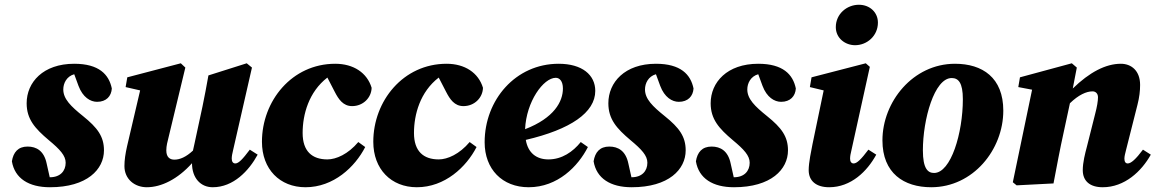

<svg xmlns="http://www.w3.org/2000/svg" viewBox="-20 -771 4857 807"><path d="M96 -155C56 -155 36 -131 30 -93C42 -21 101 16 190 16C346 16 417 -59 417 -139C417 -197 390 -234 329 -283C278 -324 246 -355 246 -395C246 -421 260 -450 292 -459L310 -410C328 -362 360 -343 388 -343C427 -343 448 -367 450 -399C438 -458 396 -503 292 -503C161 -503 92 -425 92 -337C92 -270 127 -231 185 -182C232 -143 256 -117 256 -87C256 -52 233 -26 190 -26H189L176 -84C165 -137 133 -155 96 -155Z M874 16C961 16 1026 -53 1063 -121L1030 -142C1000 -102 983 -84 969 -84C960 -84 954 -91 954 -104C954 -114 956 -125 960 -141L1039 -487L1017 -505L856 -454C848 -409 840 -366 831 -323L797 -165C795 -156 793 -147 791 -138C762 -111 736 -100 713 -100C695 -100 679 -109 679 -139C679 -158 684 -176 689 -196L759 -487L740 -505L515 -446L508 -405L569 -391L514 -156C507 -125 503 -98 503 -73C503 -18 546 16 597 16C658 16 727 -18 787 -85C787 -23 823 16 874 16Z M1264 16C1382 16 1472 -69 1515 -153L1486 -174C1443 -123 1393 -101 1356 -101C1292 -101 1252 -135 1252 -212C1252 -290 1278 -385 1356 -445L1387 -385C1403 -354 1422 -325 1460 -325C1506 -325 1541 -360 1542 -402C1523 -465 1466 -503 1389 -503C1207 -503 1081 -347 1081 -175C1081 -60 1156 16 1264 16Z M1732 16C1850 16 1940 -69 1983 -153L1954 -174C1911 -123 1861 -101 1824 -101C1760 -101 1720 -135 1720 -212C1720 -290 1746 -385 1824 -445L1855 -385C1871 -354 1890 -325 1928 -325C1974 -325 2009 -360 2010 -402C1991 -465 1934 -503 1857 -503C1675 -503 1549 -347 1549 -175C1549 -60 1624 16 1732 16Z M2316 -444C2332 -444 2346 -430 2346 -399C2346 -344 2309 -275 2187 -228C2192 -344 2264 -444 2316 -444ZM2202 16C2324 16 2410 -72 2451 -153L2421 -174C2388 -133 2342 -101 2285 -101C2234 -101 2199 -129 2190 -183C2378 -227 2482 -298 2482 -389C2482 -456 2427 -503 2328 -503C2147 -503 2017 -351 2017 -173C2017 -60 2091 16 2202 16Z M2541 -155C2501 -155 2481 -131 2475 -93C2487 -21 2546 16 2635 16C2791 16 2862 -59 2862 -139C2862 -197 2835 -234 2774 -283C2723 -324 2691 -355 2691 -395C2691 -421 2705 -450 2737 -459L2755 -410C2773 -362 2805 -343 2833 -343C2872 -343 2893 -367 2895 -399C2883 -458 2841 -503 2737 -503C2606 -503 2537 -425 2537 -337C2537 -270 2572 -231 2630 -182C2677 -143 2701 -117 2701 -87C2701 -52 2678 -26 2635 -26H2634L2621 -84C2610 -137 2578 -155 2541 -155Z M2971 -155C2931 -155 2911 -131 2905 -93C2917 -21 2976 16 3065 16C3221 16 3292 -59 3292 -139C3292 -197 3265 -234 3204 -283C3153 -324 3121 -355 3121 -395C3121 -421 3135 -450 3167 -459L3185 -410C3203 -362 3235 -343 3263 -343C3302 -343 3323 -367 3325 -399C3313 -458 3271 -503 3167 -503C3036 -503 2967 -425 2967 -337C2967 -270 3002 -231 3060 -182C3107 -143 3131 -117 3131 -87C3131 -52 3108 -26 3065 -26H3064L3051 -84C3040 -137 3008 -155 2971 -155Z M3379 -56C3379 -10 3411 16 3465 16C3557 16 3625 -51 3663 -121L3630 -142C3600 -102 3582 -84 3568 -84C3559 -84 3553 -91 3553 -104C3553 -114 3555 -125 3559 -141L3636 -490L3619 -505L3391 -446L3384 -405L3442 -391L3395 -165C3390 -139 3379 -88 3379 -56ZM3574 -581C3624 -581 3670 -620 3670 -676C3670 -719 3636 -751 3590 -751C3540 -751 3493 -713 3493 -657C3493 -610 3533 -581 3574 -581Z M3894 16C4070 16 4197 -142 4197 -306C4197 -445 4109 -503 3994 -503C3817 -503 3689 -343 3689 -181C3689 -43 3779 16 3894 16ZM3906 -44C3880 -44 3859 -62 3859 -139C3859 -269 3907 -443 3980 -443C4008 -443 4027 -424 4027 -354C4027 -212 3977 -44 3906 -44Z M4408 0C4422 -73 4435 -144 4451 -216L4477 -337C4513 -372 4546 -387 4572 -387C4585 -387 4595 -378 4595 -362C4595 -347 4591 -322 4583 -292L4548 -153C4541 -127 4531 -88 4531 -56C4531 -10 4561 16 4615 16C4707 16 4778 -51 4817 -121L4784 -142C4754 -102 4734 -84 4720 -84C4711 -84 4706 -91 4706 -104C4706 -114 4709 -125 4713 -141L4761 -331C4769 -362 4772 -389 4772 -414C4772 -474 4735 -503 4691 -503C4627 -503 4559 -467 4489 -399L4506 -487L4485 -505L4267 -446L4260 -405L4318 -394L4237 -5L4253 8Z"/></svg>

Font: Source Serif Pro Black
Style: Italic
Weight: 900
Italic angle: -12°
Designer: Frank Grießhammer
Foundry: Adobe Systems Incorporated
Version: Version 3.001;hotconv 1.0.111;makeotfexe 2.5.65597